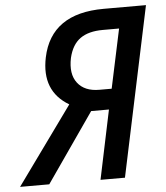

<svg xmlns="http://www.w3.org/2000/svg" viewBox="-95 -760 696 806"><g transform="rotate(-5 253.5 -357.0)"><path d="M-43 0 193 -327Q83 -392 112 -532Q150 -714 372 -714H550L399 0H296L357 -291H282L80 0ZM324 -377H376L429 -626H360Q300 -626 265 -601Q230 -576 217 -521Q203 -454 232.5 -415.5Q262 -377 324 -377Z"/></g></svg>

Font: Noto Sans SemiCondensed Medium
Style: Italic
Weight: 500
Width: 4
Italic angle: -12°
Designer: Monotype Design Team
Foundry: Monotype Imaging Inc.
Version: Version 2.013; ttfautohint (v1.8.4.7-5d5b)